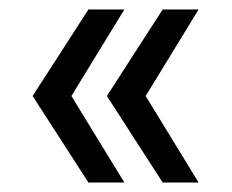

<svg xmlns="http://www.w3.org/2000/svg" viewBox="-20 -430 490 406"><path d="M243 -44H167L49 -227L167 -410H243L131 -227ZM400 -44H324L206 -227L324 -410H400L288 -227Z"/></svg>

Font: Average Sans
Style: Regular
Weight: 400
Designer: Eduardo Rodriguez Tunni
Foundry: Eduardo Rodriguez Tunni
Version: Version 1.001